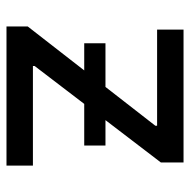

<svg xmlns="http://www.w3.org/2000/svg" viewBox="-17 -569 586 592"><g transform="rotate(90 276.0 -273.0)"><path d="M61.5 0V-65.4L367.7 -459V-464.4H71.3V-545.9H481V-476.1L183.6 -86.9V-81.5H490.7V0ZM113.3 -239.7V-305.2H428.7V-239.7Z"/></g></svg>

Font: Inter-Regular
Style: Regular
Weight: 400
Designer: Rasmus Andersson
Foundry: rsms
Version: Version 4.000;git-a52131595